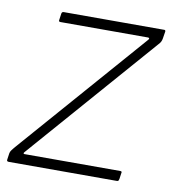

<svg xmlns="http://www.w3.org/2000/svg" viewBox="-66 -589 589 648"><g transform="rotate(10 229.0 -265.0)"><path d="M6 0Q2 0 0.5 -2Q-1 -4 0 -8L3 -29Q4 -34 7 -38.5Q10 -43 15 -49L397 -486Q401 -490 400.5 -492.5Q400 -495 396 -495H96Q92 -495 91 -497Q90 -499 91 -503L94 -524Q95 -528 97 -529Q99 -530 102 -530H446Q450 -530 450 -525L446 -500Q445 -494 442.5 -489Q440 -484 435 -479L54 -43Q50 -39 50.5 -37Q51 -35 54 -35H382Q389 -35 387 -29L384 -8Q383 -4 382 -2Q381 0 376 0H6Z"/></g></svg>

Font: Libre Franklin Thin
Style: Italic
Weight: 100
Italic angle: -8°
Designer: Pablo Impallari, Rodrigo Fuenzalida, Nhung Nguyen
Foundry: Impallari Type
Version: Version 3.000